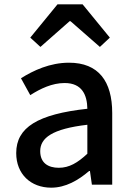

<svg xmlns="http://www.w3.org/2000/svg" viewBox="-20 -854 615 888"><path d="M217 14C283 14 342 -20 392 -63H396L405 0H499V-331C499 -478 436 -564 299 -564C211 -564 134 -528 77 -492L120 -414C167 -444 221 -470 279 -470C360 -470 383 -414 384 -351C155 -326 55 -265 55 -146C55 -49 122 14 217 14ZM252 -78C203 -78 166 -100 166 -155C166 -216 221 -258 384 -277V-143C339 -101 300 -78 252 -78ZM120 -680 167 -637 302 -756H306L442 -637L488 -680L362 -834H246Z"/></svg>

Font: Noto Sans TC Medium
Style: Regular
Weight: 500
Designer: Ryoko NISHIZUKA 西塚涼子 (kana, bopomofo & ideographs); Paul D. Hunt (Latin, Greek & Cyrillic); Sandoll Communications 산돌커뮤니
Foundry: Adobe
Version: Version 2.004;hotconv 1.0.118;makeotfexe 2.5.65603